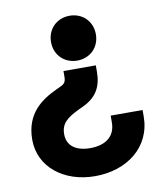

<svg xmlns="http://www.w3.org/2000/svg" viewBox="-83 -587 744 877"><g transform="rotate(-10 289.0 -148.0)"><path d="M299 -519C240 -519 195 -476 195 -415C195 -354 240 -311 299 -311C358 -311 403 -354 403 -415C403 -476 358 -519 299 -519ZM288 223C436 223 553 135 553 -8V-37H405V-6C405 61 357 93 288 93C221 93 181 63 181 10C181 -40 210 -63 269 -91L286 -99C351 -129 378 -175 378 -246V-275H228V-252C228 -226 223 -217 201 -207L184 -199C113 -166 33 -115 33 10C33 135 142 223 288 223Z"/></g></svg>

Font: Kalas SG
Style: Bold
Weight: 700
Designer: Kalas
Foundry: Kalas
Version: Version 2.000;FEAKit 1.0